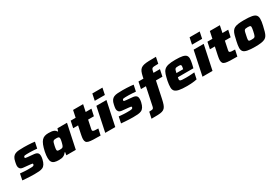

<svg xmlns="http://www.w3.org/2000/svg" viewBox="91 -2029 5105 3515"><g transform="rotate(-30 2643.5 -271.5)"><path d="M262 8Q223 8 178 6Q133 4 90.5 1Q48 -2 14 -5L41 -137Q65 -135 88.5 -133Q112 -131 133.5 -129.5Q155 -128 174.5 -127.5Q194 -127 210 -127Q255 -127 280 -128Q305 -129 316 -133.5Q327 -138 332 -147Q335 -151 336 -156Q337 -161 337 -165Q337 -176 326 -179Q315 -182 283 -185L141 -199Q98 -204 79 -227Q60 -250 60 -284Q60 -300 63.5 -321Q67 -342 72 -365Q83 -422 104.5 -453Q126 -484 158.5 -498Q191 -512 237.5 -515Q284 -518 345 -518Q386 -518 428.5 -516Q471 -514 508 -511Q545 -508 569 -504L541 -373Q509 -376 477.5 -378Q446 -380 420.5 -381Q395 -382 382 -382Q343 -382 319 -381.5Q295 -381 282.5 -378.5Q270 -376 264 -368Q260 -364 259 -358Q258 -352 258 -346Q258 -337 267 -333.5Q276 -330 308 -327L436 -315Q463 -313 485.5 -305Q508 -297 521.5 -278.5Q535 -260 535 -225Q535 -212 533.5 -194.5Q532 -177 527 -156Q513 -96 491.5 -62Q470 -28 438.5 -13.5Q407 1 363.5 4.5Q320 8 262 8Z M784 8Q728 8 691.5 -4Q655 -16 637.5 -46Q620 -76 620 -129Q620 -154 623 -186Q626 -218 634 -255Q651 -334 671.5 -385Q692 -436 718 -465Q744 -494 779 -505.5Q814 -517 859 -517Q892 -517 923 -513.5Q954 -510 980 -497.5Q1006 -485 1022 -456H1031L1048 -510H1250L1142 0H942L952 -62H941Q920 -32 894.5 -16.5Q869 -1 841 3.5Q813 8 784 8ZM894 -148Q917 -148 930.5 -151Q944 -154 952.5 -161Q961 -168 967 -180Q971 -190 975.5 -203.5Q980 -217 984.5 -233.5Q989 -250 992.5 -266.5Q996 -283 998 -297.5Q1000 -312 1000 -321Q1000 -346 987 -354Q974 -362 938 -362Q913 -362 898 -359Q883 -356 873 -346Q863 -336 856.5 -314Q850 -292 842 -255Q837 -231 834.5 -214Q832 -197 832 -184Q832 -168 838.5 -160Q845 -152 858.5 -150Q872 -148 894 -148Z M1666 0Q1572 0 1511 -2.5Q1450 -5 1415.5 -14Q1381 -23 1367 -44.5Q1353 -66 1353 -102Q1353 -116 1355 -133.5Q1357 -151 1361 -171.5Q1365 -192 1369 -213L1402 -367H1298L1328 -510H1433L1464 -658H1676L1645 -510H1767L1736 -367H1614L1581 -209Q1579 -200 1577.5 -191.5Q1576 -183 1575.5 -177Q1575 -171 1574 -167Q1574 -154 1584 -146.5Q1594 -139 1620 -136Q1646 -133 1695 -133Z M1891 -604 1920 -743H2134L2105 -604ZM1764 0 1871 -510H2084L1976 0Z M2349 8Q2310 8 2265 6Q2220 4 2177.5 1Q2135 -2 2101 -5L2128 -137Q2152 -135 2175.5 -133Q2199 -131 2220.5 -129.5Q2242 -128 2261.5 -127.5Q2281 -127 2297 -127Q2342 -127 2367 -128Q2392 -129 2403 -133.5Q2414 -138 2419 -147Q2422 -151 2423 -156Q2424 -161 2424 -165Q2424 -176 2413 -179Q2402 -182 2370 -185L2228 -199Q2185 -204 2166 -227Q2147 -250 2147 -284Q2147 -300 2150.5 -321Q2154 -342 2159 -365Q2170 -422 2191.5 -453Q2213 -484 2245.5 -498Q2278 -512 2324.5 -515Q2371 -518 2432 -518Q2473 -518 2515.5 -516Q2558 -514 2595 -511Q2632 -508 2656 -504L2628 -373Q2596 -376 2564.5 -378Q2533 -380 2507.5 -381Q2482 -382 2469 -382Q2430 -382 2406 -381.5Q2382 -381 2369.5 -378.5Q2357 -376 2351 -368Q2347 -364 2346 -358Q2345 -352 2345 -346Q2345 -337 2354 -333.5Q2363 -330 2395 -327L2523 -315Q2550 -313 2572.5 -305Q2595 -297 2608.5 -278.5Q2622 -260 2622 -225Q2622 -212 2620.5 -194.5Q2619 -177 2614 -156Q2600 -96 2578.5 -62Q2557 -28 2525.5 -13.5Q2494 1 2450.5 4.5Q2407 8 2349 8Z M2627 200 2656 67Q2696 67 2715.5 63.5Q2735 60 2743 49Q2751 38 2756 15L2836 -367H2731L2761 -510H2866L2875 -553Q2887 -609 2902.5 -644.5Q2918 -680 2944 -700Q2970 -720 3010.5 -729Q3051 -738 3113 -740Q3175 -742 3264 -742L3237 -610Q3175 -610 3145 -607Q3115 -604 3104.5 -592.5Q3094 -581 3088 -557L3078 -510H3215L3185 -367H3048L2974 -16Q2960 49 2945.5 89.5Q2931 130 2909 153Q2887 176 2852 186Q2817 196 2762 198Q2707 200 2627 200Z M3495 8Q3386 8 3324.5 -5Q3263 -18 3238 -47Q3213 -76 3213 -123Q3213 -150 3216 -182.5Q3219 -215 3227 -254Q3243 -328 3259 -379Q3275 -430 3305.5 -460.5Q3336 -491 3392 -504.5Q3448 -518 3541 -518Q3639 -518 3692 -506.5Q3745 -495 3766 -470Q3787 -445 3787 -403Q3787 -384 3783 -357.5Q3779 -331 3773.5 -303.5Q3768 -276 3762 -254L3753 -217H3425Q3422 -202 3419.5 -190.5Q3417 -179 3417 -171Q3418 -156 3429 -148Q3440 -140 3470 -137.5Q3500 -135 3555 -135Q3577 -135 3605.5 -136Q3634 -137 3666.5 -139Q3699 -141 3730 -144L3702 -12Q3680 -6 3645.5 -1.5Q3611 3 3572 5.5Q3533 8 3495 8ZM3440 -296H3582L3585 -311Q3588 -327 3590 -337.5Q3592 -348 3592 -357Q3592 -372 3585.5 -379.5Q3579 -387 3566.5 -388.5Q3554 -390 3532 -390Q3507 -390 3492 -387.5Q3477 -385 3468 -376Q3459 -367 3453 -348Q3447 -329 3440 -296Z M3947 -604 3976 -743H4190L4161 -604ZM3820 0 3927 -510H4140L4032 0Z M4557 0Q4463 0 4402 -2.5Q4341 -5 4306.5 -14Q4272 -23 4258 -44.5Q4244 -66 4244 -102Q4244 -116 4246 -133.5Q4248 -151 4252 -171.5Q4256 -192 4260 -213L4293 -367H4189L4219 -510H4324L4355 -658H4567L4536 -510H4658L4627 -367H4505L4472 -209Q4470 -200 4468.5 -191.5Q4467 -183 4466.5 -177Q4466 -171 4465 -167Q4465 -154 4475 -146.5Q4485 -139 4511 -136Q4537 -133 4586 -133Z M4933 8Q4829 8 4770 -4Q4711 -16 4687.5 -43.5Q4664 -71 4664 -120Q4664 -146 4669.5 -179.5Q4675 -213 4684 -255Q4698 -320 4710.5 -365.5Q4723 -411 4742 -441Q4761 -471 4791.5 -487.5Q4822 -504 4871.5 -511Q4921 -518 4997 -518Q5101 -518 5159.5 -506.5Q5218 -495 5242 -467Q5266 -439 5266 -391Q5266 -364 5261.5 -330Q5257 -296 5247 -255Q5232 -190 5219 -144Q5206 -98 5187.5 -68Q5169 -38 5138 -22Q5107 -6 5057.5 1Q5008 8 4933 8ZM4940 -138Q4963 -138 4977.5 -140Q4992 -142 5001 -148.5Q5010 -155 5016.5 -167.5Q5023 -180 5028.5 -201.5Q5034 -223 5041 -255Q5047 -284 5050 -303.5Q5053 -323 5053 -338Q5053 -353 5046.5 -360Q5040 -367 5026.5 -369.5Q5013 -372 4989 -372Q4961 -372 4945 -368.5Q4929 -365 4920 -354Q4911 -343 4905 -319.5Q4899 -296 4891 -255Q4884 -225 4880.5 -204.5Q4877 -184 4877 -171Q4877 -156 4883 -149Q4889 -142 4903 -140Q4917 -138 4940 -138Z"/></g></svg>

Font: Saira Expanded ExtraBold
Style: Italic
Weight: 800
Width: 7
Italic angle: -12°
Designer: Hector Gatti with collaboration of the Omnibus-Type team
Foundry: Omnibus-Type
Version: Version 1.101